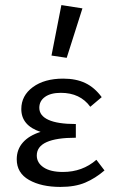

<svg xmlns="http://www.w3.org/2000/svg" viewBox="-20 -731 455 757"><path d="M392 -59Q356 -28 316 -11Q276 6 218 6Q143 6 94.5 -21.5Q46 -49 46 -103Q46 -142 70.5 -169.5Q95 -197 140 -211Q64 -236 64 -301Q64 -354 109.5 -387.5Q155 -421 229 -421Q280 -421 316.5 -403.5Q353 -386 381 -348L336 -310Q296 -365 220 -365Q180 -365 157.5 -349Q135 -333 135 -306Q135 -275 171 -258.5Q207 -242 279 -242V-188Q125 -188 125 -118Q125 -89 152 -71Q179 -53 228 -53Q305 -53 360 -101ZM183 -512 222 -711 305 -698 243 -503Z"/></svg>

Font: Ysabeau Medium
Style: Regular
Weight: 500
Designer: Christian Thalmann (Catharsis Fonts)
Version: Version 0.003